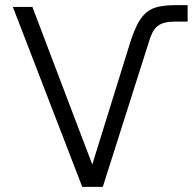

<svg xmlns="http://www.w3.org/2000/svg" viewBox="-20 -727 750 747"><path d="M30 -700H106L339 -87L486 -560Q501 -607 516.5 -636Q532 -665 552 -680.5Q572 -696 599.5 -701.5Q627 -707 665 -707H710V-643H665Q639 -643 622 -639Q605 -635 593 -625.5Q581 -616 573 -600Q565 -584 558 -560L380 0H300Z"/></svg>

Font: PT Root UI Web
Style: Regular
Weight: 400
Designer: Vitaly Kuzmin
Foundry: ParaType Ltd.
Version: Version 1.000W